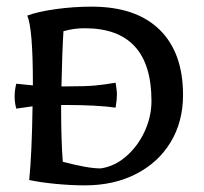

<svg xmlns="http://www.w3.org/2000/svg" viewBox="-20 -552 613 578"><path d="M531 -266Q531 -186 494 -124.5Q457 -63 390 -28.5Q323 6 236 6Q193 6 147 1.5Q101 -3 68 -10Q76 -92 78 -232L29 -225Q24 -243 24 -262Q24 -280 29 -300L58 -297L79 -295V-300Q79 -467 62 -505Q94 -517 147.5 -524.5Q201 -532 256 -532Q389 -532 460 -463Q531 -394 531 -266ZM436 -248Q436 -467 235 -467Q202 -467 171 -458Q167 -392 165 -292H186Q238 -292 265.5 -294.5Q293 -297 328 -303Q332 -281 332 -266Q332 -252 328 -228Q272 -236 172 -236H164V-227Q164 -130 169 -65Q244 -45 283 -45Q325 -51 360 -81.5Q395 -112 415.5 -156.5Q436 -201 436 -248Z"/></svg>

Font: Mirza
Style: Regular
Weight: 400
Designer: Arabic design by Kourosh Beigpour, Latin design by Eduardo Tunni, engineering by Lasse Fister
Version: Version 1.0010g